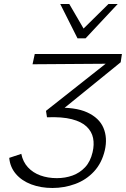

<svg xmlns="http://www.w3.org/2000/svg" viewBox="-20 -927 627 956"><path d="M241 9Q183 9 135.5 -9Q88 -27 59 -61Q30 -95 26 -141L86 -161Q94 -121 119 -94Q144 -67 181 -53.5Q218 -40 263 -40Q305 -40 341 -53Q377 -66 403.5 -94Q430 -122 441 -169Q450 -207 443.5 -239.5Q437 -272 411.5 -296.5Q386 -321 337.5 -333.5Q289 -346 214 -343L209 -375L542 -638L559 -610L142 -607L153 -658H587L581 -617L257 -354L250 -390Q354 -395 414 -367.5Q474 -340 495 -290.5Q516 -241 502 -179Q487 -115 448 -73Q409 -31 354.5 -11Q300 9 241 9ZM366 -736 383 -772 520 -907H566L406 -736ZM366 -736 280 -907H325L403 -773L406 -736Z"/></svg>

Font: Ysabeau Infant Light
Style: Italic
Weight: 300
Italic angle: -12°
Designer: Christian Thalmann (Catharsis Fonts)
Version: Version 2.001;gftools[0.9.30]; featfreeze: ss01,ss02,lnum